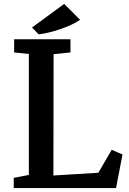

<svg xmlns="http://www.w3.org/2000/svg" viewBox="-20 -958 655 978"><path d="M50 0ZM127 -67V-683L52 -691V-758H339V-691L253 -682L252 -64L481 -78L549 -195L604 -171L571 0H50V-52ZM307 -938 388 -857Q348 -830 287 -809.5Q226 -789 177 -783L143 -818Z"/></svg>

Font: Martel
Style: Bold
Weight: 700
Designer: Dan Reynolds
Foundry: Dan Reynolds
Version: Version 1.001; ttfautohint (v1.1) -l 5 -r 5 -G 72 -x 0 -D la